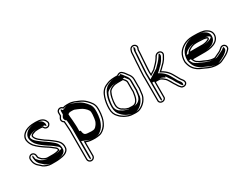

<svg xmlns="http://www.w3.org/2000/svg" viewBox="-76 -1367 2927 2255"><g transform="rotate(-30 1387.5 -239.5)"><path d="M322.6 -69H244.1C223.7 -69 204.7 -79.7 189.8 -88C177.7 -94.4 168.9 -104.5 159.3 -116.3C154.3 -122.1 150 -128.2 150 -129.5V-129.9C147.5 -154.3 147 -174.8 127.6 -189.9C92.4 -217.3 45.3 -185.1 50.1 -144.6C50.8 -138.2 53 -129.9 53 -122.5V-122.1C56.2 -94.4 69.9 -71 85.9 -52.5C89.7 -48.3 138.2 -5.3 138.2 -5.3C163.5 12.2 201.5 28 244.1 28H302.4C338.4 28 376.3 22 402 16.9C440.1 9.2 484.5 -16 489 -59C499.3 -143.5 439 -176.5 396.5 -212.9C374.2 -232 345.2 -248.5 319.4 -266.2L289.2 -289.4C280 -295.7 271.2 -302.6 262.8 -310.1C244.7 -326.3 221.9 -346.9 220.8 -373.6C226 -387.7 246.4 -391.6 269.7 -400.6C277.4 -402.7 299 -404 313.3 -404H333.8C346.7 -404 355.7 -402.4 367.7 -400C374.1 -387.8 381.7 -375.5 398.6 -369.9C428.9 -359.8 453 -379.3 460.1 -400.6C466.3 -419.2 459 -434.3 453.2 -445.9C433.6 -485 390.6 -501 333.8 -501H313.3C262 -501 222.2 -491.8 188.1 -474.9C148.3 -452.6 104.7 -408.8 124.3 -345.9C130.9 -320.2 144 -296.4 159.6 -276.7C195.1 -236.8 240.4 -204.7 286 -174.7C321.6 -154.3 349.2 -131 379.6 -106.6C387.3 -100.4 390.4 -95.1 393 -83.3V-81.6C392.9 -81.5 392.9 -81.5 392.3 -81.3L378.4 -77.5C366.4 -74.1 358.1 -71 345.7 -71H345.3C337.7 -70.3 332 -69.8 322.6 -69ZM302.4 13H244.1C205.5 13 170.5 -1.6 147.5 -17.2C141.9 -22.1 100.1 -59.5 97 -62.6C81.8 -80.3 70.8 -100.6 68 -122.9C67.7 -134.7 65.6 -141.2 64.9 -146.4C61.6 -174.6 94.4 -196.7 118.4 -178.1C131.6 -167.8 132.6 -153.4 135.3 -126.3C137.8 -117.4 142.6 -112.7 147.8 -106.7C157.2 -95.2 167.7 -82.7 182.7 -74.8C197.1 -66.8 218.6 -54 244.1 -54H323.2C332.2 -54.8 340 -55.5 345.9 -56C362.8 -56.2 371 -59.8 382.4 -63L408 -70.1V-84.9C404.9 -99.2 399.5 -109.8 389 -118.3C358.9 -142.4 330 -166.6 293.8 -187.5C248 -217.7 204.5 -248.9 171.1 -286.3C156.2 -305.4 144.8 -326.4 138.8 -349.7C124.7 -404.1 155.9 -439.5 195.1 -461.6C227.6 -477.6 263.9 -486 313.3 -486H333.8C388.5 -486 423.9 -470.9 439.8 -439.1C445.6 -427.5 450 -417.6 445.9 -405.4C440.9 -390.3 424.5 -377.1 403.4 -384.1C389.9 -388.6 384.7 -399.9 377.7 -413.2C363.4 -416.2 350.5 -419 333.8 -419H313.3C297.9 -419 277.2 -418.2 265.7 -415.1C243.8 -409.1 215.2 -402 205.7 -376C207.2 -338.5 234 -315.7 252.8 -299C261.6 -291.1 271.4 -283.5 280.4 -277.3L310.6 -254.1C337.2 -235.8 366 -219.3 386.7 -201.5C411 -180.7 438 -164 454.4 -140.3C467.6 -120.2 478.3 -95.3 474.1 -60.7C470.7 -27.9 434.9 -5.1 399 2.1C372.3 7.5 337.6 13 302.4 13ZM383.2 3.6C402.4 -0.3 444.9 -19.6 449 -59.6C453.5 -96.9 441.8 -124.1 428 -145C410.7 -170 384.3 -185.9 359.8 -206.9C339.1 -224.7 311.8 -240.2 283.9 -259.3L253.6 -282.5C244.8 -288.6 234.6 -296.5 225.9 -304.3C207.2 -321.1 182.1 -343.7 180.8 -374.5C188.5 -395.7 223.3 -404.2 241 -411.1C262.9 -419.6 293.8 -419 313.3 -419H333.8C356.3 -419 374.4 -415.7 387 -413.1L403.4 -409.7C406.7 -403.3 410.2 -396.2 414.3 -390.8C426.4 -407.2 421.9 -427.1 413.9 -443.1C395.5 -479.9 363.4 -486 333.8 -486H313.3C276.7 -486 250.4 -480.7 220.7 -466.2C186.8 -447 145.6 -407 164 -347.5C170.5 -322.6 182.8 -300.2 197.8 -281.2C231.6 -243.3 274.8 -212.3 320.1 -182.5C357.6 -161 385.9 -137 415.9 -112.9C426.1 -104.6 430.2 -96.5 433 -83.9V-75.2C427.7 -73.3 426.9 -72.7 417.2 -69.6L402.3 -65.4C394.7 -63.3 382.8 -57.3 350.8 -56.1C346.4 -55.7 334.6 -54.6 327.1 -54H244.1C192.6 -54 168.4 -73 157 -79.4C139.7 -88.7 130.6 -100.2 121.1 -111.8C115.3 -118.6 110 -122.3 110 -129.6C108 -148.7 106.6 -165.3 98.6 -176.2C92.8 -168.7 88.6 -157.2 90 -145.3C90.7 -139.4 93 -131.1 93 -122.4C96.1 -97 108.8 -74.7 123.8 -57.3C127.9 -53.2 167.8 -17.6 174.3 -11.9C198.4 4.5 228.4 13 244.1 13H302.4C334.1 13 349.4 10.4 383.2 3.6Z M1050.1 -240.2V-269.3C1050.1 -335.3 1012.7 -371.3 980 -405.4C957.9 -426.9 931.8 -445.1 901.7 -457.5C862.3 -472.8 827.4 -495 767.5 -495H745C727.2 -495 710.2 -492.7 695 -486.8C686.3 -496.8 674 -503 659.6 -503C633 -503 611.1 -481.6 611.1 -455.5V-417.7C607.1 -411.9 603 -405.1 600 -399.3L594.9 -390.4C582.4 -364.1 595.8 -338.2 615.6 -327.4C616.7 -318.1 617.6 -307.7 618.1 -297.6C620 -253.2 625.3 -209.8 623.1 -166.3L623.1 -166.1V181.5C623.1 208.1 645 230 671.6 230C698.3 230 720.9 208.1 720.9 181.5V3.9C753.8 18.5 794.8 22 841.6 22C852 22 862.3 21.3 872.8 19.9L901 15.9C914.7 13 926.8 8.8 936.5 2.9C966.1 -14.3 997.9 -43.6 1013.5 -78.9C1027.8 -107 1040 -140 1044.1 -179.1L1047.1 -197.5C1048.4 -211.4 1050.1 -224.8 1050.1 -240.2ZM953.1 -268.5V-239.8C953.1 -230.8 951.4 -219.3 950.2 -210.1L948.2 -191.9C945.8 -172 941.3 -149.4 933.2 -136.5C925.2 -123.8 926.1 -119 915.7 -108.6C903 -92.2 900.4 -89.8 883.7 -79.8C875.4 -76.3 856.8 -75 841.6 -75C828.8 -75 808.2 -76.5 797.6 -77.8L780.5 -79.7C756.1 -83.3 746.3 -96.6 741.1 -119.7L739 -133.2C738.4 -135.3 738 -137.4 738 -138.5C738 -150.7 720.9 -147.1 720.9 -147.1V-167.1C723.1 -213.2 717.6 -256.9 715.5 -302.4C713 -330.4 709.1 -354.1 709.1 -380.3V-381.5L708.7 -382.7C715.5 -388.8 725.9 -396.1 731 -396.1H732.2C736.6 -397.2 741.4 -398 745 -398H767.5C773 -398 779.1 -397.6 785.3 -397H785.8C788.3 -397 791.4 -396.5 795 -395.5C815.7 -389.3 838.4 -377 858.7 -369C877.4 -361.6 895 -350.3 909.8 -337.1L930.9 -316.4C937.4 -308.8 939.8 -305 941.1 -302.1C946.4 -295.7 952.1 -286.6 952.1 -278V-277.3C952.7 -274.5 953.1 -271.4 953.1 -268.5ZM1035.1 -240.2C1035.1 -226.3 1033.4 -212.5 1032.2 -199.4L1029.2 -181C1021.1 -102.8 983.4 -41.7 928.9 -10C921.1 -5.3 909.9 -1.4 898.4 1.1L870.8 5.1C861.1 6.3 851.3 7 841.6 7C795.4 7 756.5 3.3 726.9 -9.8L705.9 -19.1V181.5C705.9 199.5 690.2 215 671.6 215C653.3 215 638.1 199.8 638.1 181.5V-165.7C640.4 -212.7 635 -254.2 633.1 -298.4C632.3 -311.9 631 -324.4 629.7 -336.9L622.8 -340.6C608.6 -348.3 600.4 -366 608.3 -383.5C614 -393.6 619.6 -403.5 626.1 -413V-455.5C626.1 -473 641 -488 659.6 -488C669.6 -488 677.6 -484 683.7 -477L690.6 -468.9L700.5 -472.8C713.3 -477.8 728.5 -480 745 -480H767.5C823.5 -480 854.9 -459.5 896.1 -443.6C923.9 -432.1 948.8 -414.6 969.4 -394.8C1003.2 -359.5 1035.1 -328.7 1035.1 -269.3ZM968.1 -268.5V-239.8C968.1 -229.1 966.2 -217 965.1 -208.3L963.1 -190.2C960.6 -169.3 956.5 -145.5 945.9 -128.5C939.9 -119 940 -112.1 927 -98.7C915.5 -83.9 907.8 -76.7 891.4 -66.9C879.6 -59.9 857.8 -60 841.6 -60C827.8 -60 807.1 -61.5 795.8 -62.9L778.6 -64.8C740.1 -70.5 729.4 -97 723.7 -132.4L705.9 -129V-167.4L705.9 -167.8C708 -212.4 702.8 -253.8 700.5 -301.4C698.1 -328 694.3 -350.4 694.1 -378.9L691.2 -387.2C701.9 -396.8 709.9 -409.1 730.7 -411.2C733.5 -411.8 740.3 -413 745 -413H767.5C773.4 -413 779.3 -412.7 785.8 -412C790.1 -411.9 794.5 -411.3 799.3 -409.8C822.2 -403 845.2 -390.4 864.2 -382.9C883.9 -375.1 903.4 -362.9 920.1 -348.1L941.9 -326.6C947.8 -319.7 950.8 -316 953.9 -310.1C958.7 -304.1 966.4 -293.9 967.1 -278.8C967.6 -276 968.1 -272.2 968.1 -268.5ZM1010.1 -240.2V-269.3C1010.1 -333.1 975.5 -365.7 942.5 -400.2C921.8 -420.2 897.3 -436.9 872.5 -447.2C825.6 -465.5 799.9 -480 767.5 -480H745C736.8 -480 731.7 -479.5 723.9 -476.4L677.7 -458.3L659.2 -479.6C654.7 -473.7 651.1 -464.8 651.1 -455.5V-415.8C646.9 -409.7 642.5 -402.8 639.2 -396.3L634.2 -387.5C623.6 -364.7 638.4 -341.5 648.5 -336L655.1 -332.4C656.3 -321.4 657.4 -309.8 658.1 -297.9C660 -253.6 665.4 -210.3 663.1 -165.9V181.5C663.1 191.4 666.5 200.3 671.8 207.1C677 200.7 680.9 191.5 680.9 181.5V-36.9L751.4 -5.8C774.5 4.4 799.9 7 841.6 7C847.2 7 852.3 6.7 859 5.8L883.7 2.3C889.9 0.8 896.5 -1.4 902.7 -5.1C929 -20.4 959.2 -47.7 974.1 -81.6C988.4 -109.5 1000.1 -141 1004.1 -179.8L1007.1 -198.3C1008.4 -211.9 1010.1 -225.4 1010.1 -240.2ZM667.6 -384.8 669 -380.8C669 -380.4 669.1 -380.7 669.1 -380.3C669.1 -353.6 673 -329.5 675.5 -302C677.7 -255.7 683.1 -213.1 680.9 -167.2V-122.2L700 -126C704.7 -97.2 709.3 -74.2 767.4 -65.5L785.5 -63.5C802.5 -61.4 821.8 -60 841.6 -60C860.5 -60 890.5 -60.2 913.4 -69.7C932.2 -77.6 942.3 -89.2 953.7 -103.9C966.3 -116.8 965.2 -122.1 972.1 -133.1C981.6 -148.2 985.7 -170.8 988.1 -191.2L990.1 -209.4C991.3 -218.4 993.1 -230.2 993.1 -239.8V-268.5C993.1 -271.7 992.6 -275.3 992.1 -277.9C992.1 -288.7 985.5 -298.9 980.1 -305.6C978.1 -309.6 974.7 -314.3 968.7 -321.3L946.9 -342.7C929.9 -357.9 907.1 -371.6 887.7 -379.3C864.4 -388.5 831 -409.2 790.5 -412C785 -412.5 775.3 -413 767.5 -413H745C733 -413 726.4 -411.9 720.2 -410.8C679.2 -404 678.1 -394.1 667.6 -384.8Z M1493 -362.5V-250.5C1493 -245.4 1493.2 -241.6 1494 -235.1C1494 -234.6 1493.3 -229.5 1492.1 -224.9C1484.5 -167.3 1470.2 -95 1411 -95H1395.9C1391.3 -95 1383.8 -95.3 1374.6 -96H1361.1C1342.9 -99.5 1312.7 -111.2 1302.3 -120.8C1296.7 -126 1287.6 -129.6 1279.9 -133.6C1261 -151.9 1246 -165.8 1246 -206.5C1246 -266.4 1259 -319.7 1279 -361.3C1290.8 -383.1 1318.2 -396.5 1349.4 -406.2L1359.4 -408.1C1367.5 -409 1387.2 -411 1395.9 -411H1459.7C1461.2 -411 1462 -411 1463.9 -411.2C1473.4 -396.2 1493 -381.1 1493 -362.5ZM1590 -243.1V-351.9C1590 -389.6 1573.1 -416.9 1555.3 -438C1539.4 -456.8 1533.3 -472.6 1513.5 -490.3L1504.5 -498.1C1482.4 -518.3 1451.1 -509.5 1432.6 -493.5H1395.9C1367.4 -493.5 1340.2 -489.5 1317.8 -484.4L1290.2 -474.5C1279.8 -470.5 1269.8 -466.1 1261 -461.6C1214.3 -438.9 1187.7 -397.2 1171.3 -345.5C1157.9 -303.1 1149 -254.3 1149 -200.6C1149 -146.5 1165.5 -108.6 1194.2 -80.8C1205.4 -69.9 1215.6 -56.5 1231.8 -47.6C1239.5 -43.3 1247 -37 1256.8 -31C1288.2 -15.7 1321.1 1 1372.9 1C1383.1 1.7 1390.5 2 1395.9 2H1411C1444 2 1465.8 -7.6 1486.9 -19.9C1510.2 -33.8 1531.9 -53.3 1547.7 -74.9C1564.7 -99.8 1583 -130.9 1583 -170.8C1583 -184.3 1591 -215.8 1591 -233.4V-234.2C1590.4 -237.1 1590 -240.2 1590 -243.1ZM1459.7 -426H1395.9C1385.3 -426 1365.9 -423.9 1357.2 -422.9L1345.8 -420.8C1313.5 -410.8 1281.2 -396.8 1265.8 -368.4C1255.4 -349.1 1248.4 -330.7 1243.1 -306C1237 -273.1 1231 -245.4 1231 -206.5C1231 -161.1 1250.6 -141.2 1269.4 -122.8C1275.4 -116.9 1289.6 -112.1 1292.1 -109.8C1303.9 -98.9 1316.9 -95 1332 -89.4C1343 -84.9 1350.3 -82.8 1359.7 -81H1374.1C1384.7 -80.2 1390.3 -80 1395.9 -80H1411C1486 -80 1499.8 -169.6 1506.9 -222.1C1508.7 -230.2 1508.8 -230.7 1509 -235.7C1508.3 -241.9 1508 -245.8 1508 -250.5V-362.5C1508 -390.5 1483 -409.1 1476.6 -419.2L1471.7 -426.9C1467.9 -426.6 1463.3 -426 1459.7 -426ZM1373.4 -14H1372.9C1324.9 -14 1294.2 -29.5 1264 -44.2C1255 -49.7 1248.5 -55.4 1239.1 -60.7C1226.1 -67.9 1217.1 -79.5 1204.6 -91.6C1179 -116.4 1164 -149.7 1164 -200.6C1164 -252.6 1172.6 -300 1185.6 -341C1201.3 -390.6 1225.6 -427.7 1267.8 -448.2C1276.2 -452.5 1285.6 -456.6 1295.4 -460.4L1322 -470C1345 -475.1 1368.9 -478.5 1395.9 -478.5H1438.1C1453.7 -491.9 1477.4 -502.6 1494.6 -486.9L1503.6 -479C1517.6 -466.5 1524.1 -455.7 1534.1 -441C1538 -434.2 1540.8 -431.9 1543.8 -428.4C1560.6 -408.5 1575 -384.8 1575 -351.9V-243.1C1575 -239.5 1575.6 -235.3 1576 -232.7C1575.6 -216 1568 -188.2 1568 -170.8C1568 -135.7 1551.8 -107.5 1535.4 -83.6C1521.3 -64.1 1500.6 -45.6 1479.3 -32.9C1459.3 -21.2 1440.8 -13 1411 -13H1395.9C1391.1 -13 1383.4 -13.3 1373.4 -14ZM1534 -235.3 1534 -234.9C1533.9 -233.1 1533.4 -229.4 1532 -223.8C1525.5 -175 1528 -100.2 1442.8 -83C1433.5 -81.1 1422.4 -80 1411 -80H1395.9C1387.4 -80 1381.2 -80.3 1371 -81H1351.5C1335.6 -84 1323 -87.2 1308.7 -93C1295.6 -97.8 1276.9 -104.3 1265.2 -115.2C1263.5 -116.8 1252.8 -122 1244.5 -126.3C1224.8 -145.5 1206 -163.2 1206 -206.5C1206 -244.4 1211.8 -271.4 1218 -304.1C1223.1 -328 1230.1 -344 1239.7 -364.1C1254.1 -390.8 1289.7 -407.1 1327.4 -418.9L1344.6 -422.1C1357.3 -423.5 1373.5 -426 1395.9 -426H1457.1L1493.7 -429.2L1502.8 -414.7C1510.8 -402.1 1533 -385.1 1533 -362.5V-250.5C1533 -245.6 1533.3 -241.7 1534 -235.3ZM1395.9 -13H1411C1419.9 -13 1432.2 -15.7 1453.2 -28C1473.5 -40.1 1493.7 -57.8 1509 -78.8C1525.6 -102.9 1543 -132.7 1543 -170.8C1543 -185.9 1551 -216.7 1551 -233.6C1550.5 -236.3 1550 -239.9 1550 -243.1V-351.9C1550 -387.9 1534.2 -413.4 1517.2 -433.5C1500.6 -453.2 1491.5 -471.6 1471.2 -489.1C1470.8 -488.8 1469.9 -488.1 1469.3 -487.5L1458.8 -478.5H1395.9C1378.7 -478.5 1360.2 -476.2 1342.1 -472.4L1318.4 -463.8C1309.9 -460.5 1301.1 -456.8 1293.1 -452.6C1221.8 -418 1189 -310.1 1189 -200.6C1189 -147.6 1205.4 -111.6 1231.5 -86.2C1243.7 -74.4 1254.3 -61.9 1264.9 -56C1275.5 -50.1 1281.3 -44.9 1289.8 -39.5C1323.1 -23.3 1346.6 -14 1372.9 -14H1376.4C1383.2 -13.6 1395.8 -13 1395.9 -13Z M1788 -360.1V-360.5C1790 -404.5 1794.7 -462.7 1797 -510.3C1798.6 -545.1 1804 -585.5 1804 -620V-627.9C1805.7 -633.1 1810 -642.2 1811.8 -648.5C1821.9 -675.5 1803.1 -698.7 1782.7 -706C1753.8 -715.6 1727.7 -699.2 1720.4 -680.7L1716.5 -671C1709.2 -653.7 1707 -641 1707 -619C1707 -613.8 1706.7 -606.1 1706 -595.8C1703 -569.8 1702.4 -542.7 1700 -514.8L1698 -471C1695.9 -423.4 1690 -381.9 1690 -333V-332.8L1690 -332.5C1690.7 -322.6 1691 -313.5 1691 -305V6C1691 28.2 1712.6 47 1739 47C1765.1 47 1788 28.5 1788 6V-198.5H1815C1823 -198.5 1830.1 -198.1 1836.5 -197.5H1837C1840.2 -197.5 1842.5 -197.6 1843.7 -197.1C1862.6 -191.3 1887.2 -172.4 1901.9 -158.3C1909.9 -147.7 1916.5 -141.6 1921.9 -130L1922.1 -130.4C1930.1 -118.3 1940.1 -101.6 1946.1 -89L1946.2 -89.2L1955.1 -73.1C1959.1 -66.8 1963 -61.2 1967.6 -55.2C1978.7 -38 1986 -19.7 2004.1 -3.2L2011 4.8C2019.4 13.2 2033.2 17 2046 17C2073.2 17 2094 -1.4 2094 -24C2094 -54.2 2072.4 -69 2060 -88.6L2049.9 -107.1C2047.4 -110.9 2044.8 -113.2 2044.3 -116.9L2035.2 -133C2029.4 -144.8 2018.9 -162.2 2012.1 -173.5C2003.5 -190.8 1993.1 -201.7 1983.5 -214.6C1964.9 -237.4 1935.7 -261 1905.8 -276.7C1921.6 -289.2 1934.5 -303.6 1948.6 -317.8C1970.2 -336.2 1987.6 -356.5 2002.8 -378.8C2012.7 -393.6 2018.8 -408.9 2026.8 -420.8L2026.9 -421.3C2049.4 -457.3 2018.7 -499.7 1974.8 -491C1946.7 -485.4 1934.8 -464.6 1925.3 -445.6C1899.8 -403.9 1867.3 -375.7 1833.5 -340.6C1818.2 -331.4 1803.9 -322.3 1787.9 -312.1C1787.8 -319.6 1787.5 -327.7 1787 -335.8C1787 -344.3 1787.3 -352.2 1788 -360.1ZM1772 -335.8V-335.3C1772.5 -327.3 1772.8 -319.2 1772.9 -311.8L1773.4 -285L1796 -299.5C1812.5 -310 1827.1 -319.3 1842.9 -328.8C1876.5 -363.7 1910.8 -393.1 1938.1 -437.8C1949.6 -456.5 1955.3 -471.8 1977.7 -476.3C2008.2 -482.3 2030.6 -455.4 2013.7 -428.3C2003.8 -413 1999.2 -400.4 1990.3 -387.1C1975.8 -365.7 1959 -346.3 1938.4 -328.9C1923.8 -314.1 1911.1 -300 1896.5 -288.5L1878.4 -274.3L1898.8 -263.5C1926.7 -248.7 1954.9 -225.6 1971.6 -205.3C1982.8 -190.5 1991 -182.1 1998.7 -166.8C2004.9 -154.5 2016.4 -137.2 2021.9 -126.1L2030 -111.8C2033.8 -101.1 2036.2 -100.6 2037.1 -99.2L2047.1 -81C2062.5 -56.6 2079 -46.8 2079 -24C2079 -11.5 2066.9 2 2046 2C2035.7 2 2025.7 -1.9 2022 -5.4L2014.9 -13.7C1999.2 -28 1992.7 -44 1980.2 -63.3C1976.2 -69.4 1971.5 -75.3 1968 -80.8L1959.3 -96.5C1951.8 -111.7 1942.9 -126.1 1934.6 -138.7C1927.8 -152.3 1920.1 -159 1913.2 -168.2C1897.1 -183.7 1872 -204.2 1848.1 -211.4C1844.4 -213 1838.7 -212.5 1837.3 -212.5C1830 -213.2 1823.2 -213.5 1815 -213.5H1773V6C1773 17.7 1759.4 32 1739 32C1719 32 1706 17.9 1706 6V-305C1706 -313.7 1705.6 -323.7 1705 -333.3C1705.1 -382.2 1710.9 -421.7 1713 -470.3L1715 -513.8C1717.6 -543.9 1717.9 -568.6 1720.9 -594.1C1722.1 -604.3 1722 -613.3 1722 -619C1722 -640.1 1723.7 -649.3 1730.4 -665.3L1734.3 -675.1C1738.7 -686.1 1756.9 -698.8 1777.8 -691.8C1792.4 -686.6 1804.1 -670.7 1797.8 -653.8C1795.7 -648.2 1791.5 -637.9 1789 -630.3V-620C1789 -587 1783.6 -546.7 1782 -511C1779.3 -453.6 1772 -391.2 1772 -335.8ZM1866.9 -209.3C1886.1 -203.3 1899.3 -195.2 1910.8 -187.1L1917.5 -199.7L1950.5 -149.7C1962.3 -134.7 1975.8 -111.2 1984.2 -94.1L1994.2 -76.4C1997.9 -70.5 2001.4 -65.4 2006.3 -59C2018.6 -40 2025.7 -23 2041.7 -8.4L2046 -3.4C2050.3 -8.2 2054 -15.8 2054 -24C2054 -51.6 2035.4 -62.6 2020.9 -85.4L2010.9 -103.7C2009.7 -105.4 2005.8 -109.4 2004.6 -114.8L1996 -130.1C1990.2 -141.9 1980.1 -158.4 1973 -170.5C1964.6 -187.3 1955.5 -196.4 1945.1 -210.3C1927.8 -231.4 1899.3 -254.3 1873.2 -268.1L1859.6 -275.2L1869.7 -283.2C1884.1 -294.5 1897 -308.8 1911.5 -323.5C1932.1 -340.9 1949.1 -360.6 1964 -382.4C1973 -395.9 1978.8 -410.3 1987.2 -423.2L1987.3 -423.6C1997.9 -440.6 1995.5 -460.2 1984.6 -472C1976.7 -465.1 1970.4 -454.4 1964.5 -442.5C1937.4 -398.2 1903.6 -369.2 1869.7 -334C1853.8 -324.5 1839.2 -315.2 1822.5 -304.5L1748.9 -257.4L1747.9 -312C1747.8 -319.5 1747.5 -327.2 1747 -335.6C1747 -344.6 1747.3 -352 1748 -360.3V-360.7C1750.1 -405 1754.7 -463 1757 -510.6C1758.6 -545.7 1764 -586.1 1764 -620V-628.8C1766.1 -635.1 1770.2 -644 1772.1 -650.4C1777.7 -665.4 1773.2 -678.4 1765.4 -687.2C1763.5 -685 1761.2 -681.5 1760 -678.5L1756.1 -668.7C1749 -652 1747 -640.7 1747 -619C1747 -613.5 1746.7 -606 1746 -595.3C1742.9 -569.2 1742.5 -543.1 1740 -514.5L1738 -470.7C1735.9 -422.8 1730 -381.5 1730 -332.9C1730.7 -322.9 1731 -313.6 1731 -305V6C1731 14 1734.3 21.1 1739.3 26.5C1744.1 21.5 1748 14 1748 6V-213.5H1815C1824 -213.5 1832.7 -213.2 1841.1 -212.5C1841.1 -212.5 1852.5 -212.9 1866.9 -209.3Z M2333.5 -325.6C2360.7 -341.8 2383.9 -354.5 2426.3 -354.5H2455.8C2467.7 -354.5 2517.7 -351.6 2526.5 -350.6C2529.3 -350.3 2567 -342.8 2567 -338.2L2568.1 -336.2V-335C2568.1 -333.6 2566.3 -331.2 2563.3 -329.3C2541.5 -317.1 2521.4 -310.8 2488.1 -307.5L2313.4 -307.5C2314.5 -309 2332.6 -327 2333.5 -325.6ZM2332.3 -170.4C2317.7 -177.4 2307.4 -191.2 2299.3 -210.5H2466.3C2496.2 -210.5 2526.9 -213.6 2550.8 -219.8L2569.8 -225.8C2615.9 -237.9 2656.6 -269.9 2665.9 -318.7C2676.5 -379.5 2636.6 -411 2601.8 -429.6C2567.3 -447.2 2509.6 -451.5 2455.8 -451.5H2426.3C2373.2 -451.5 2335.1 -438.7 2299.8 -419.5C2239.5 -383.4 2194 -330.7 2194 -235V-234.7L2194 -234.5C2194.7 -224.4 2197.3 -212.4 2201.3 -199C2211.2 -161.2 2229.3 -131.3 2254.3 -108.6C2286.3 -76.6 2324.9 -64.3 2368 -45.2L2391.1 -34.3C2404.7 -27.9 2421.7 -22 2436.8 -17.8L2453.8 -13.7C2488.5 -4.8 2543.5 -2.2 2577 -16.1C2605.8 -28 2632.9 -43.1 2659.2 -57.5C2675.5 -67 2692.2 -80.1 2704.8 -92.7C2714.4 -102.3 2726 -114.6 2726 -134C2726 -160.6 2704.1 -182.5 2677.5 -182.5C2664.3 -182.5 2652.5 -177.6 2643.2 -168.3C2628.8 -153.9 2613 -141.4 2592.6 -132.8L2552.4 -113.7C2542.3 -108.9 2536.5 -104.8 2527.5 -102.5H2508.8C2496 -103.7 2494 -104.4 2481.8 -106.3L2464.3 -111.2C2459.5 -112.5 2454 -114.1 2447.7 -116.1C2431.4 -121.3 2400 -139.7 2378.2 -146.1C2361.5 -152 2346.6 -160.7 2332.3 -170.4ZM2528.2 -365.5C2518 -366.7 2469.1 -369.5 2455.8 -369.5H2426.3C2381.6 -369.5 2354 -355.2 2327.8 -339.7C2315.3 -334.5 2305.2 -321.5 2301.5 -316.5L2283.3 -292.5L2488.8 -292.5C2523.7 -295.9 2546.9 -302.9 2570.6 -316.2C2575.4 -318.9 2583.1 -323.5 2583.1 -335V-339.9C2578.2 -364.5 2528.6 -366.5 2528.2 -365.5ZM2324.9 -157.4C2340.9 -146.6 2355 -138.5 2373.2 -132C2391.9 -125.3 2423.5 -108 2443.2 -101.8C2449.6 -99.8 2455.4 -98.1 2460.3 -96.7L2478.6 -91.6C2490.6 -89.7 2494.4 -88.7 2508.2 -87.5H2529.4C2542 -90.8 2549.6 -95.8 2558.8 -100.2L2598.7 -119.1C2622.7 -129.5 2638.5 -142.4 2653.8 -157.7C2660.4 -164.3 2668.1 -167.5 2677.5 -167.5C2695.8 -167.5 2711 -152.3 2711 -134C2711 -121.2 2703.8 -112.9 2694.2 -103.3C2682.6 -91.7 2666.4 -79.1 2651.8 -70.5C2625.9 -56.4 2598.9 -41.4 2571.3 -30C2542.9 -18.2 2489.9 -19.9 2457.4 -28.3L2440.6 -32.3C2424.9 -36.8 2410 -41.9 2397.5 -47.8L2374.3 -58.9C2329.6 -78.7 2294 -90.1 2264.9 -119.2C2242.5 -141.6 2225.5 -166 2215.7 -203C2211.8 -216.2 2209.6 -227.3 2209 -235.3C2209.4 -326.2 2250.5 -372.3 2307.2 -406.5C2341.7 -425.1 2375.8 -436.5 2426.3 -436.5H2455.8C2508.9 -436.5 2565.2 -431.5 2594.9 -416.3C2628 -398.6 2660 -372.6 2651.1 -321.3C2643.2 -279.9 2608.1 -251.3 2565.7 -240.2L2546.7 -234.2C2523.7 -228.4 2495.1 -225.5 2466.3 -225.5H2276.7L2285.5 -204.7C2294.2 -184 2306 -167.2 2324.9 -157.4ZM2260.6 -292.5 2274.9 -311.6C2278.2 -316 2288.8 -328.3 2304 -336.2C2328.6 -350.7 2360.6 -369.5 2426.3 -369.5H2455.8C2477 -369.5 2520.7 -367 2538 -364.9C2546.8 -364 2595.6 -360.3 2606.2 -341.3C2607 -339.9 2607.4 -339 2608.1 -337.7V-335C2608.1 -329.6 2604.4 -325.9 2597.7 -321.7C2572.8 -305.9 2538 -296.9 2493.2 -292.5ZM2298.7 -162.2C2277.3 -173.3 2268 -188.8 2259.8 -208.2L2252.5 -225.5H2466.3C2488.4 -225.5 2510.4 -227.8 2526.7 -231.8L2545.4 -237.7C2575.7 -245.7 2616.9 -272.1 2626 -319.7C2636 -377.4 2599.4 -404.7 2569.3 -420.9C2546.8 -432.2 2505.8 -436.5 2455.8 -436.5H2426.3C2393.3 -436.5 2366.4 -429.2 2333.2 -411.3C2278.4 -378.2 2234 -328.9 2234 -234.9C2234.7 -225.3 2237 -213.9 2241.1 -200.5C2250.8 -163.4 2268 -135.4 2291.5 -114.1C2321.5 -84.2 2351.8 -75.6 2399 -54.8L2422.5 -43.6C2433 -38.6 2446 -34.1 2459.6 -30.1L2475.8 -26.3C2501.5 -19.6 2532.2 -19.9 2547.3 -26.2C2573.3 -36.9 2599.2 -51.2 2625.9 -65.8C2639.2 -73.6 2655.7 -86.3 2667.4 -98C2676.6 -107.2 2686 -116.8 2686 -134C2686 -144 2682.7 -152.7 2677.2 -159.7C2663 -146 2648.3 -134 2623.3 -123.2L2583.8 -104.4C2576.6 -101 2570.7 -95.4 2550.2 -90.1L2540 -87.5H2504.1C2485.3 -89.2 2473.6 -91.3 2461.7 -93.2L2440.8 -99.1C2435.1 -100.6 2428.7 -102.5 2422 -104.6C2395.6 -113 2365.6 -130.8 2353.7 -134.3C2331 -140.9 2314.2 -151.8 2298.7 -162.2Z"/></g></svg>

Font: HoneyBee
Style: Blur
Weight: 700
Foundry: Cannot Into Space Fonts
Version: Version 0.89